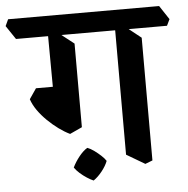

<svg xmlns="http://www.w3.org/2000/svg" viewBox="-90 -675 796 812"><g transform="rotate(-5 307.5 -268.5)"><path d="M499 36 421 -10V-571L457 -555L530 -497V24ZM193 -118Q170 -129 146 -146.5Q122 -164 99.5 -186Q77 -208 60.5 -231.5Q44 -255 36 -279L66 -323H182L245 -286V-142ZM245 -223 138 -257 136 -571 171 -555 245 -497ZM0 -538 -39 -596 -26 -624H615L654 -565L641 -538ZM275 87Q263 82 247.5 72Q232 62 218 49.5Q204 37 196 25Q207 2 224.5 -20Q242 -42 260 -53Q274 -48 289 -37Q304 -26 317 -14Q330 -2 337 9Q329 30 311.5 52Q294 74 275 87Z"/></g></svg>

Font: Eczar Medium
Style: Regular
Weight: 500
Designer: Vaibhav Singh
Foundry: Rosetta Type Foundry
Version: Version 2.000